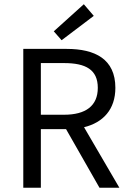

<svg xmlns="http://www.w3.org/2000/svg" viewBox="-20 -887 609 907"><path d="M90 0H173V-277H292L450 0H544L377 -286C467 -308 525 -370 525 -472C525 -608 429 -656 295 -656H90ZM173 -345V-589H283C385 -589 442 -558 442 -472C442 -387 385 -345 283 -345ZM271 -697 423 -812 376 -867 234 -739Z"/></svg>

Font: Giro Sans Regular
Style: Regular
Weight: 400
Designer: Paul D. Hunt
Foundry: Adobe Systems Incorporated
Version: Version 1.000;PS 1.0;hotconv 1.0.88;makeotf.lib2.5.647800